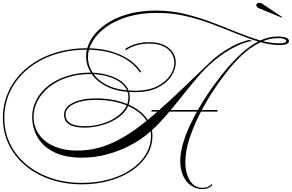

<svg xmlns="http://www.w3.org/2000/svg" viewBox="-70 -1034 2014 1325"><path d="M1328 271Q1283 271 1248 246.5Q1213 222 1193.5 178Q1174 134 1174 78Q1174 22 1191.5 -39Q1209 -100 1237 -161Q1265 -222 1297.5 -278.5Q1330 -335 1361.5 -382Q1393 -429 1417 -461Q1454 -512 1501.5 -567.5Q1549 -623 1604 -672Q1659 -721 1720 -751.5Q1781 -782 1845 -782Q1884 -782 1904 -774Q1924 -766 1924 -749Q1924 -737 1907.5 -730Q1891 -723 1864 -723Q1793 -723 1718.5 -745.5Q1644 -768 1563.5 -801Q1483 -834 1396 -867Q1309 -900 1213.5 -922.5Q1118 -945 1013 -945Q901 -945 812.5 -918.5Q724 -892 662.5 -847.5Q601 -803 569 -749Q537 -695 537 -640Q537 -581 573 -527.5Q609 -474 682 -441Q755 -408 865 -408Q953 -408 1012.5 -437.5Q1072 -467 1102.5 -511.5Q1133 -556 1133 -601Q1133 -636 1114.5 -666Q1096 -696 1057.5 -714.5Q1019 -733 960 -733Q912 -733 870.5 -721Q829 -709 801 -688L793 -695Q823 -718 867 -730.5Q911 -743 960 -743Q1022 -743 1062.5 -723Q1103 -703 1123 -671.5Q1143 -640 1143 -603Q1143 -555 1111.5 -507.5Q1080 -460 1018 -429Q956 -398 864 -398Q750 -398 674.5 -433.5Q599 -469 561.5 -525.5Q524 -582 524 -645Q524 -702 556 -758Q588 -814 650 -860Q712 -906 801.5 -933.5Q891 -961 1005 -961Q1109 -961 1204.5 -938Q1300 -915 1388.5 -881.5Q1477 -848 1558.5 -814.5Q1640 -781 1715.5 -758Q1791 -735 1861 -735Q1884 -735 1894.5 -739.5Q1905 -744 1905 -752Q1905 -760 1891 -765.5Q1877 -771 1852 -771Q1783 -771 1719.5 -738.5Q1656 -706 1600 -653.5Q1544 -601 1495 -538Q1446 -475 1405 -413Q1353 -335 1308.5 -247.5Q1264 -160 1236.5 -74.5Q1209 11 1209 85Q1209 132 1222 172.5Q1235 213 1261.5 237.5Q1288 262 1328 262Q1349 262 1364.5 255Q1380 248 1393 235L1395 244Q1382 257 1366 264Q1350 271 1328 271ZM495 238Q377 238 277.5 204Q178 170 104.5 108Q31 46 -9.5 -37.5Q-50 -121 -50 -220Q-50 -323 -7 -411Q36 -499 114 -564Q192 -629 297.5 -665Q403 -701 527 -701Q655 -701 753.5 -659Q852 -617 904 -540L897 -533Q846 -609 750.5 -650Q655 -691 527 -691Q405 -691 301.5 -656Q198 -621 121.5 -557.5Q45 -494 2.5 -408Q-40 -322 -40 -220Q-40 -123 0 -41Q40 41 112 101Q184 161 281.5 194.5Q379 228 495 228Q597 228 684 203.5Q771 179 835.5 135Q900 91 936 31.5Q972 -28 972 -98Q972 -170 923 -225.5Q874 -281 788 -313Q702 -345 592 -345Q498 -345 440 -316.5Q382 -288 382 -243Q382 -163 516 -163Q571 -163 624.5 -177.5Q678 -192 721 -218.5Q764 -245 790 -281Q816 -317 816 -362Q816 -406 790.5 -437Q765 -468 725 -487Q685 -506 640 -514.5Q595 -523 556 -523Q466 -523 393.5 -499Q321 -475 269.5 -433.5Q218 -392 190 -339Q162 -286 162 -228Q162 -158 199.5 -105.5Q237 -53 304.5 -24Q372 5 463 5Q537 5 605 -12.5Q673 -30 740 -64.5Q807 -99 877 -150.5Q947 -202 1024.5 -270.5Q1102 -339 1191.5 -424.5Q1281 -510 1387 -612Q1406 -630 1444 -658.5Q1482 -687 1534 -715Q1586 -743 1646 -758L1672 -753Q1608 -740 1553 -711.5Q1498 -683 1457 -653Q1416 -623 1393 -603Q1336 -552 1281.5 -487Q1227 -422 1172.5 -353Q1118 -284 1060.5 -219Q1003 -154 940 -103Q885 -59 814 -23.5Q743 12 662.5 33Q582 54 497 54Q379 54 302.5 15.5Q226 -23 189 -87Q152 -151 152 -228Q152 -288 180 -343Q208 -398 261 -440.5Q314 -483 389 -508Q464 -533 557 -533Q593 -533 639 -524.5Q685 -516 728 -496Q771 -476 798.5 -442.5Q826 -409 826 -360Q826 -313 799 -275Q772 -237 726.5 -210Q681 -183 626.5 -168.5Q572 -154 516 -153Q372 -153 372 -243Q372 -293 433 -324Q494 -355 592 -355Q705 -355 793 -322Q881 -289 931.5 -231Q982 -173 982 -98Q982 -26 945.5 35Q909 96 843 141.5Q777 187 688 212.5Q599 238 495 238ZM973 -264 979 -275H1431V-264ZM1875 -912 1717 -977Q1699 -985 1699 -998Q1699 -1014 1718 -1014Q1723 -1014 1729.5 -1012.5Q1736 -1011 1743 -1006L1878 -916Z"/></svg>

Font: Ballet
Style: Regular
Weight: 400
Designer: Maximiliano R. Sproviero
Foundry: Omnibus-Type
Version: Version 1.100